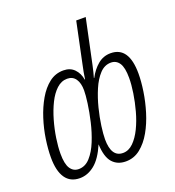

<svg xmlns="http://www.w3.org/2000/svg" viewBox="-138 -869 902 989"><g transform="rotate(-20 312.5 -375.0)"><path d="M132 10Q80 10 53.5 -28.5Q27 -67 27 -141Q27 -186 35 -240Q43 -294 60 -347Q77 -400 102.5 -444Q128 -488 162 -514.5Q196 -541 240 -541Q277 -541 299.5 -518Q322 -495 328 -459H330Q335 -496 344 -536L391 -760H443L391 -514Q387 -495 383 -479.5Q379 -464 375 -450H377Q398 -490 428.5 -515.5Q459 -541 499 -541Q599 -541 599 -393Q599 -351 591 -297.5Q583 -244 566.5 -190Q550 -136 524.5 -91Q499 -46 464 -18Q429 10 384 10Q338 10 311 -20.5Q284 -51 281 -121Q251 -51 213 -20.5Q175 10 132 10ZM385 -36Q416 -36 441.5 -61Q467 -86 486.5 -126Q506 -166 519 -213.5Q532 -261 539 -307Q546 -353 546 -389Q546 -446 529.5 -470.5Q513 -495 484 -495Q449 -495 422.5 -466.5Q396 -438 377 -393.5Q358 -349 345.5 -299.5Q333 -250 327 -205.5Q321 -161 321 -134Q321 -36 385 -36ZM142 -36Q178 -36 205 -66Q232 -96 251 -143Q270 -190 282 -242Q294 -294 300 -338.5Q306 -383 306 -408Q306 -448 290 -471Q274 -494 244 -494Q212 -494 186 -470Q160 -446 140.5 -406.5Q121 -367 107.5 -320Q94 -273 87 -226.5Q80 -180 80 -142Q80 -86 96.5 -61Q113 -36 142 -36Z"/></g></svg>

Font: Noto Sans ExtraCondensed Light
Style: Italic
Weight: 300
Width: 2
Italic angle: -12°
Designer: Monotype Design Team
Foundry: Monotype Imaging Inc.
Version: Version 2.013; ttfautohint (v1.8.4.7-5d5b)